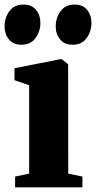

<svg xmlns="http://www.w3.org/2000/svg" viewBox="-38 -800 411 820"><path d="M26.5 0V-46L86.5 -58.5V-436L24 -457.5V-508.5L218 -547H226L253 -525.5L253.5 -58.5L314 -46V0ZM53.5 -609Q18.5 -609 0 -631.8Q-18.5 -654.5 -18.5 -686.5Q-18.5 -725 2.5 -752.8Q23.5 -780.5 61.5 -780.5H62.5Q97.5 -780.5 116 -757.8Q134.5 -735 134.5 -702.5Q134.5 -666 113.8 -637.5Q93 -609 54.5 -609ZM272 -609Q237 -609 218.5 -631.8Q200 -654.5 200 -686.5Q200 -725 221 -752.8Q242 -780.5 280 -780.5H281Q316 -780.5 334.2 -757.8Q352.5 -735 352.5 -702.5Q352.5 -666 332 -637.5Q311.5 -609 273 -609Z"/></svg>

Font: Merriweather 72pt Black
Style: Regular
Weight: 900
Version: Version 2.100